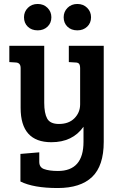

<svg xmlns="http://www.w3.org/2000/svg" viewBox="-20 -734 613 968"><path d="M401 -19V-95Q346 -17 239 -17Q84 -17 84 -190V-391Q84 -418 59 -419L27 -421V-503H203V-216Q203 -163 218 -136Q233 -109 277 -109Q327 -109 355.5 -138Q384 -167 384 -208V-389Q384 -406 378.5 -412.5Q373 -419 359 -419L327 -421V-503H503V-19Q503 102 444.5 158Q386 214 271 214Q149 214 83 181V42L178 34V82Q178 109 201 118Q228 128 272 128Q401 128 401 -19ZM301 -647Q301 -675 320.5 -694.5Q340 -714 370 -714Q400 -714 419.5 -694.5Q439 -675 439 -647Q439 -618 419.5 -599.5Q400 -581 370 -581Q339 -581 320 -599.5Q301 -618 301 -647ZM101 -647Q101 -675 120.5 -694.5Q140 -714 170 -714Q200 -714 219.5 -694.5Q239 -675 239 -647Q239 -618 219.5 -599.5Q200 -581 170 -581Q139 -581 120 -599.5Q101 -618 101 -647Z"/></svg>

Font: Bree Serif
Style: Regular
Weight: 400
Designer: Veronika Burian, Jos Scaglione
Foundry: TypeTogether
Version: Version 1.001